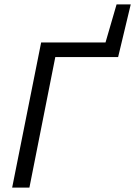

<svg xmlns="http://www.w3.org/2000/svg" viewBox="-20 -848 611 868"><path d="M35 0H113L230 -590H514L571 -828H507L457 -656H166Z"/></svg>

Font: Source Sans Pro
Style: Italic
Weight: 400
Italic angle: -11°
Designer: Paul D. Hunt
Foundry: Adobe Systems Incorporated
Version: Version 3.006;hotconv 1.0.111;makeotfexe 2.5.65597